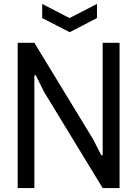

<svg xmlns="http://www.w3.org/2000/svg" viewBox="-20 -958 699 978"><path d="M195 -938 334 -866 474 -938V-866L335 -794L195 -866ZM70 -740H155L454 -249L496 -167H503V-740H589V0H503L205 -489L162 -575L155 -574V0H70Z"/></svg>

Font: Encode Sans Compressed
Style: Medium
Weight: 500
Designer: Pablo Impallari, Andres Torresi
Foundry: Pablo Impallari, Andres Torresi
Version: Version 1.000; ttfautohint (v1.00) -l 8 -r 50 -G 200 -x 14 -